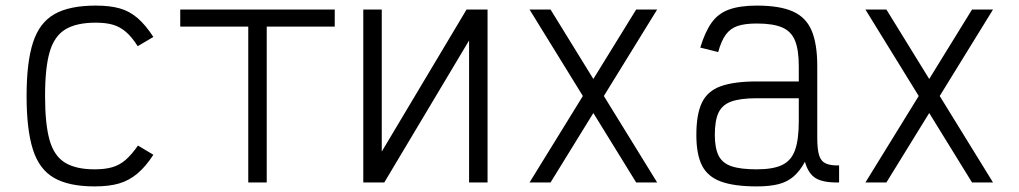

<svg xmlns="http://www.w3.org/2000/svg" viewBox="-20 -652 3640 686"><path d="M318 14Q226 14 173 -16.5Q120 -47 97.5 -118Q75 -189 75 -309Q75 -430 98 -500.5Q121 -571 174.5 -601.5Q228 -632 322 -632Q373 -632 408 -622Q443 -612 471.5 -587.5Q500 -563 528 -520L472 -487Q451 -520 430 -538Q409 -556 384 -563.5Q359 -571 322 -571Q253 -571 213.5 -547Q174 -523 157.5 -466.5Q141 -410 141 -309Q141 -209 157 -152Q173 -95 212 -71Q251 -47 318 -47Q355 -47 381 -54.5Q407 -62 428.5 -80.5Q450 -99 473 -132L528 -99Q500 -56 470.5 -31.5Q441 -7 405.5 3.5Q370 14 318 14Z M867 0V-618H933V0ZM624 -557V-618H1176V-557Z M1278 0V-618H1344V0H1278L1647 -618H1722V0H1656V-618H1722L1353 0Z M2253 0 1872 -618H1947L2328 0ZM1872 0 2253 -618H2328L1947 0Z M2684 14Q2603 14 2555.5 -3.5Q2508 -21 2488 -61Q2468 -101 2468 -170Q2468 -244 2488 -285.5Q2508 -327 2555.5 -344Q2603 -361 2684 -361H2834V-416Q2834 -474 2820.5 -507Q2807 -540 2774.5 -554Q2742 -568 2684 -568Q2641 -568 2615 -559Q2589 -550 2573 -528Q2557 -506 2546 -466L2482 -482Q2499 -538 2522.5 -571Q2546 -604 2585 -618Q2624 -632 2684 -632Q2766 -632 2813 -611Q2860 -590 2880 -542.5Q2900 -495 2900 -416V-160Q2900 -119 2906.5 -97.5Q2913 -76 2930.5 -68Q2948 -60 2978 -61V0Q2922 1 2895 -15Q2868 -31 2856 -74Q2838 -41 2815.5 -21.5Q2793 -2 2761.5 6Q2730 14 2684 14ZM2684 -47Q2742 -47 2774.5 -62.5Q2807 -78 2820.5 -115.5Q2834 -153 2834 -219V-301H2684Q2626 -301 2593.5 -289.5Q2561 -278 2547.5 -250Q2534 -222 2534 -170Q2534 -123 2547.5 -96Q2561 -69 2593.5 -58Q2626 -47 2684 -47Z M3453 0 3072 -618H3147L3528 0ZM3072 0 3453 -618H3528L3147 0Z"/></svg>

Font: Victor Mono Light
Style: Regular
Weight: 300
Monospace: yes
Designer: Rune Bjørnerås
Version: Version 1.561;gftools[0.9.30]